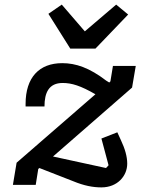

<svg xmlns="http://www.w3.org/2000/svg" viewBox="-20 -802 640 833"><path d="M394 -591 536 -739 484 -782 348 -666 248 -782 190 -742 285 -591ZM420 11C490 11 532 -39 532 -92C532 -123 522 -157 505 -193L489 -228L420 -201L451 -85L440 -73L210 -123L553 -422L569 -516H470L459 -449L454 -444L441 -452C368 -508 309 -528 250 -528C150 -528 91 -466 91 -351V-340H173C173 -400 192 -442 252 -442C291 -442 330 -430 394 -393L52 -96L36 0H135L146 -69L151 -73L297 -16C345 4 384 11 420 11Z"/></svg>

Font: IBM Mono Medium
Style: Italic
Weight: 500
Italic angle: -9°
Monospace: yes
Designer: Mike Abbink, Paul van der Laan, Pieter van Rosmalen
Foundry: Bold Monday
Version: Version 2.3